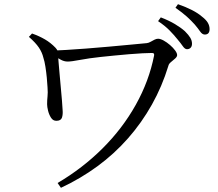

<svg xmlns="http://www.w3.org/2000/svg" viewBox="-20 -846 1040 917"><path d="M873 -611Q863 -611 853 -625.5Q843 -640 827 -659Q812 -678 790 -700.5Q768 -723 735 -745L748 -763Q787 -748 815.5 -731Q844 -714 863 -697Q881 -679 889 -665.5Q897 -652 897 -637Q897 -625 890.5 -618Q884 -611 873 -611ZM255 28Q374 -42 469.5 -137Q565 -232 628.5 -345.5Q692 -459 716 -581Q717 -588 714.5 -590.5Q712 -593 705 -593Q689 -593 660 -591.5Q631 -590 595.5 -587Q560 -584 524.5 -580.5Q489 -577 461 -574Q405 -568 363 -560Q321 -552 303 -552Q286 -552 269 -561.5Q252 -571 233 -584V-605Q254 -605 296 -607.5Q338 -610 391 -614Q444 -618 498.5 -623Q553 -628 601.5 -632.5Q650 -637 681 -640Q690 -641 699.5 -646.5Q709 -652 718 -656.5Q727 -661 735 -661Q746 -661 761.5 -652.5Q777 -644 792 -631Q807 -618 816.5 -605Q826 -592 826 -583Q826 -575 816.5 -566.5Q807 -558 796.5 -549.5Q786 -541 784 -531Q754 -433 705.5 -346.5Q657 -260 591.5 -185.5Q526 -111 445.5 -52Q365 7 271 51ZM249 -269Q233 -269 223.5 -284Q214 -299 209.5 -317.5Q205 -336 205 -348Q205 -368 207 -385.5Q209 -403 207 -429Q206 -449 203.5 -475Q201 -501 197 -527Q193 -553 187 -571Q181 -596 165.5 -619Q150 -642 118 -670L133 -686Q167 -674 194.5 -658Q222 -642 245 -618Q253 -610 254.5 -602Q256 -594 257 -586Q257 -577 259.5 -552Q262 -527 264.5 -494Q267 -461 270.5 -427Q274 -393 276 -365Q278 -337 279 -321Q281 -300 276 -284.5Q271 -269 249 -269ZM958 -681Q946 -681 936 -695.5Q926 -710 910 -729Q893 -748 872.5 -766.5Q852 -785 818 -809L830 -826Q907 -799 943 -768Q964 -752 972.5 -737.5Q981 -723 981 -707Q981 -681 958 -681Z"/></svg>

Font: Noto Serif TC
Style: Regular
Weight: 400
Designer: Ryoko NISHIZUKA  (kana & ideographs); Frank Grießhammer (Latin, Greek & Cyrillic); Wenlong ZHANG  (bopomofo); Sandoll Co
Foundry: Adobe
Version: Version 2.003-H1;hotconv 1.1.1;makeotfexe 2.6.0